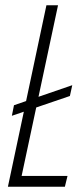

<svg xmlns="http://www.w3.org/2000/svg" viewBox="-20 -708 316 728"><path d="M25 -269 33 -309 254 -385 245 -344ZM10 0 156 -688H200L62 -41H236L226 0Z"/></svg>

Font: Saira ExtraCondensed ExtraLight
Style: Italic
Weight: 250
Width: 2
Italic angle: -12°
Designer: Hector Gatti with collaboration of the Omnibus-Type team
Foundry: Omnibus-Type
Version: Version 1.101